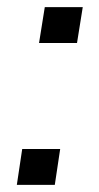

<svg xmlns="http://www.w3.org/2000/svg" viewBox="-20 -516 277 536"><path d="M89 -396 105 -496H211L195 -396ZM27 0 42 -100H148L133 0Z"/></svg>

Font: Nunito Sans 7pt Condensed
Style: Italic
Weight: 400
Width: 3
Italic angle: -9°
Designer: Vernon Adams
Foundry: Vernon Adams
Version: Version 3.101;gftools[0.9.27]